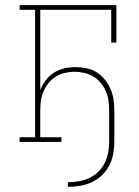

<svg xmlns="http://www.w3.org/2000/svg" viewBox="-20 -550 540 744"><path d="M243 174V156Q264 156 285 152.5Q306 149 325.5 140Q345 131 360.5 116Q376 101 385.5 82Q395 63 399 42Q403 21 403 0V-121Q403 -140 400.5 -159Q398 -178 390.5 -195.5Q383 -213 371 -228Q359 -243 342.5 -253Q326 -263 307 -267.5Q288 -272 269 -272Q250 -272 231 -267.5Q212 -263 196 -253Q180 -243 168 -228Q156 -213 148.5 -195.5Q141 -178 138.5 -159Q136 -140 136 -121V-18H218V0H56V-18H116V-512H56V-530H431V-385H411V-512H136V-200Q143 -220 156.5 -238Q170 -256 188.5 -268Q207 -280 229 -285Q251 -290 273 -290Q294 -290 315.5 -285.5Q337 -281 355 -269.5Q373 -258 386.5 -241Q400 -224 408.5 -204.5Q417 -185 420 -163.5Q423 -142 423 -121V0Q423 24 418.5 47.5Q414 71 403 92Q392 113 374.5 129.5Q357 146 335.5 156Q314 166 290.5 170Q267 174 243 174Z"/></svg>

Font: Iosevka Slab Thin
Style: Regular
Weight: 100
Monospace: yes
Designer: Belleve Invis
Foundry: Belleve Invis
Version: Version 11.1.0; ttfautohint (v1.8.3)